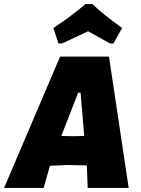

<svg xmlns="http://www.w3.org/2000/svg" viewBox="-47 -926 693 946"><path d="M241 -712 216 -788Q303 -845 374 -906H408Q465 -852 555 -788L512 -712H495L387 -772Q364 -761 320 -740.5Q276 -720 259 -712ZM490 -647 587 0H385L381 -107V-111L282 -113L199 -109L168 0H-27L249 -647ZM338 -469 255 -256 312 -255 368 -256 350 -469Z"/></svg>

Font: Alegreya Sans Black
Style: Italic
Weight: 900
Italic angle: -7°
Designer: Juan Pablo del Peral
Foundry: Huerta Tipografica
Version: Version 2.007